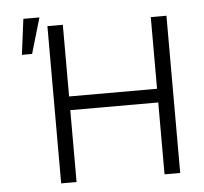

<svg xmlns="http://www.w3.org/2000/svg" viewBox="-53 -804 913 860"><g transform="rotate(-5 403.5 -374.5)"><path d="M187.5 -707H256.8V-384.8H652.3V-707H722.7V0H652.3V-323.2H256.8V0H187.5ZM83 -749H155.3L108.4 -588.9H62.5Z"/></g></svg>

Font: Pretendard Light
Style: Regular
Weight: 300
Designer: Base glyphs from Inter by Rasmus Andersson; Hangeul glyphs from Noto Sans CJK(Source Han Sans) by Jang Soo-young and Kan
Foundry: Kil Hyung-jin
Version: Version 1.309